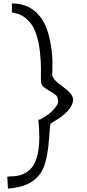

<svg xmlns="http://www.w3.org/2000/svg" viewBox="-20 -909 519 1142"><path d="M27.3 212.9 23.4 142.6Q33.2 139.6 54.2 139.6Q75.2 139.6 98.6 133.3Q122.1 127 146.5 109.4Q213.9 61.5 213.9 -94.7Q213.9 -139.6 208 -197.3Q209 -197.3 213.9 -197.3Q218.8 -197.3 239.3 -210Q291 -240.2 317.4 -281.2Q326.2 -295.9 326.2 -303.7Q326.2 -311.5 324.2 -316.4Q324.2 -335 308.1 -346.7Q292 -358.4 272.9 -369.1Q253.9 -379.9 238.3 -393.1Q222.7 -406.2 223.1 -432.6Q223.6 -459 223.6 -502.9Q223.6 -546.9 217.3 -603.5Q210.9 -660.2 195.8 -704.6Q180.7 -749 160.2 -773.4Q139.6 -797.9 119.1 -811Q98.6 -824.2 80.1 -828.1Q61.5 -832 50.8 -835.9V-888.7Q158.2 -888.7 219.7 -808.6Q266.6 -748 283.2 -634.8Q292 -583 292 -532.7Q292 -482.4 291 -458Q300.8 -435.5 320.3 -419.4Q339.8 -403.3 360.4 -388.2Q380.9 -373 396.5 -356.4Q412.1 -339.8 415 -317.4Q413.1 -268.6 351.6 -220.7Q328.1 -202.1 306.6 -189.9Q285.2 -177.7 279.3 -170.9Q274.4 -127 271.5 -82.5Q268.6 -38.1 261.7 3.4Q254.9 44.9 241.7 81.1Q228.5 117.2 202.1 144.5Q146.5 204.1 27.3 212.9Z"/></svg>

Font: Architects Daughter
Style: Regular
Weight: 400
Designer: Kimberly Geswein
Foundry: Kimberly Geswein
Version: Version 1.003 2010